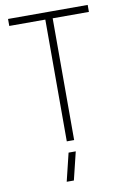

<svg xmlns="http://www.w3.org/2000/svg" viewBox="-99 -757 671 1028"><g transform="rotate(-10 236.5 -243.5)"><path d="M178 213 215 61H254L217 213ZM216 0V-662H20V-700H453V-662H256V0Z"/></g></svg>

Font: Stick No Bills ExtraLight
Style: Regular
Weight: 200
Designer: Kosala Senevirathne, Siva Puranthara, Lasantha Premarathna, Tharique Azeez
Foundry: mooniak
Version: Version 2.000